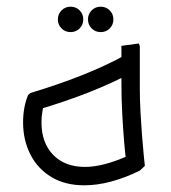

<svg xmlns="http://www.w3.org/2000/svg" viewBox="-20 -554 510 574"><path d="M232 0Q175 0 134 -24.5Q93 -49 71 -92Q49 -135 49 -188Q49 -234 64 -270L71 -276Q154 -301 223.5 -328.5Q293 -356 350 -387L378 -339Q321 -308 249.5 -279.5Q178 -251 90 -225L111 -244Q109 -233 106.5 -219Q104 -205 104 -188Q104 -127 139 -91Q174 -55 234 -55Q288 -55 362 -88L398 -44Q353 -22 311.5 -11Q270 0 232 0ZM355 -44 356 -82Q354 -96 351 -131.5Q348 -167 345.5 -213Q343 -259 343 -307V-417L395 -424L398 -416V-291Q398 -256 400 -219.5Q402 -183 404.5 -150Q407 -117 409.5 -93Q412 -69 413 -58L398 -44ZM191 -458Q175 -458 164 -469Q153 -480 153 -496Q153 -512 164 -523Q175 -534 191 -534Q207 -534 218 -523Q229 -512 229 -496Q229 -480 218 -469Q207 -458 191 -458ZM281 -458Q265 -458 254 -469Q243 -480 243 -496Q243 -512 254 -523Q265 -534 281 -534Q297 -534 308 -523Q319 -512 319 -496Q319 -480 308 -469Q297 -458 281 -458Z"/></svg>

Font: Fustat Light
Style: Regular
Weight: 300
Designer: Mohamed Gaber, Khaled Hosny, Laura Garcia Mut
Foundry: Kief Type Foundry, Alif Type Foundry, Hard Type Foundry
Version: Version 1.007